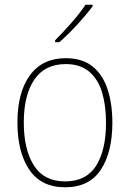

<svg xmlns="http://www.w3.org/2000/svg" viewBox="-20 -785 552 815"><path d="M457 -264Q457 -139 408 -64.5Q359 10 256 10Q155 10 104.5 -64.5Q54 -139 54 -265Q54 -393 107 -465.5Q160 -538 259 -538Q330 -538 373.5 -502.5Q417 -467 437 -405Q457 -343 457 -264ZM81 -265Q81 -150 124 -82.5Q167 -15 256 -15Q346 -15 388 -81.5Q430 -148 430 -264Q430 -336 413.5 -392Q397 -448 359 -480.5Q321 -513 259 -513Q171 -513 126 -447.5Q81 -382 81 -265ZM373 -758Q347 -723 307.5 -680Q268 -637 232 -606H214V-614Q248 -648 284 -689Q320 -730 343 -765H373Z"/></svg>

Font: Noto Sans Lao UI SemCond Thin
Style: Regular
Weight: 100
Width: 4
Designer: Monotype Design Team
Foundry: Monotype Imaging Inc.
Version: Version 2.000; ttfautohint (v1.8.4.7-5d5b)